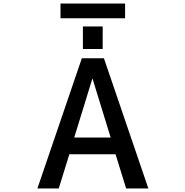

<svg xmlns="http://www.w3.org/2000/svg" viewBox="-20 -1059 1040 1080"><path d="M397.5 -285.2H602.5L500 -618.2ZM320.3 -956.1V-1039.1H683.6V-956.1ZM446.3 -783.2V-910.2H557.6V-783.2ZM190.4 1 440.4 -731.4H564.5L814.5 1H689.5L629.9 -191.4H370.1L310.5 1Z"/></svg>

Font: GenEi Gothic M SemiBold
Style: Regular
Weight: 500
Designer: o_tamon (Modified); [Source Han Sans]
Ryoko NISHIZUKA  (kana & ideographs); Paul D. Hunt (Latin, Greek & Cyrillic); Wenl
Version: Version 1.1a;Original Version 1.004